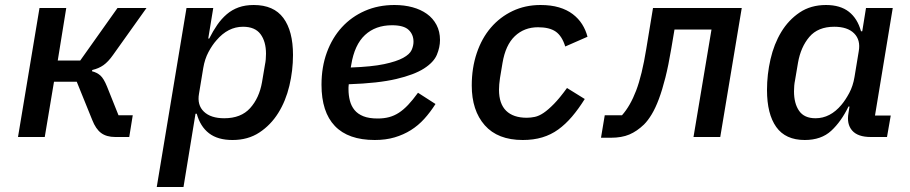

<svg xmlns="http://www.w3.org/2000/svg" viewBox="-20 -548 3640 768"><path d="M138 -516H245L211 -306H301L450 -516H566L432 -328Q413 -301 394 -287.5Q375 -274 349 -268L348 -263Q368 -258 381.5 -246Q395 -234 408 -202L454 -87H511L497 0H441Q406 0 384.5 -16Q363 -32 349 -68L287 -221H196L159 0H52Z M726 -516H833L813 -394H817Q832 -424 849 -448.5Q866 -473 887 -491Q908 -509 934.5 -518.5Q961 -528 995 -528Q1075 -528 1113.5 -476Q1152 -424 1152 -328Q1152 -266 1137.5 -205Q1123 -144 1093 -96Q1063 -48 1017.5 -18Q972 12 910 12Q851 12 816 -15Q781 -42 767 -93H762L714 200H607ZM877 -75Q944 -75 980.5 -115.5Q1017 -156 1028 -219L1040 -290Q1042 -299 1043 -310.5Q1044 -322 1044 -333Q1044 -382 1022 -411.5Q1000 -441 952 -441Q892 -441 846 -387Q829 -368 814 -340Q799 -312 793 -276L776 -173Q768 -128 795.5 -101.5Q823 -75 877 -75Z M1479 12Q1373 12 1319.5 -44Q1266 -100 1266 -209Q1266 -280 1287.5 -338.5Q1309 -397 1347.5 -439Q1386 -481 1439.5 -504.5Q1493 -528 1558 -528Q1597 -528 1630 -519Q1663 -510 1687.5 -492.5Q1712 -475 1726 -448.5Q1740 -422 1740 -388Q1740 -359 1727.5 -329Q1715 -299 1676 -274Q1637 -249 1565 -232Q1493 -215 1375 -211Q1374 -204 1374 -198.5Q1374 -193 1374 -191Q1374 -167 1379.5 -145.5Q1385 -124 1398 -108Q1411 -92 1433.5 -83Q1456 -74 1491 -74Q1516 -74 1536.5 -79.5Q1557 -85 1575.5 -97Q1594 -109 1612.5 -128.5Q1631 -148 1652 -177L1722 -132Q1701 -99 1677 -72.5Q1653 -46 1623.5 -27.5Q1594 -9 1558.5 1.5Q1523 12 1479 12ZM1548 -447Q1482 -447 1440 -408Q1398 -369 1385 -289L1383 -278Q1467 -281 1516.5 -291.5Q1566 -302 1592.5 -316.5Q1619 -331 1626.5 -348Q1634 -365 1634 -381Q1634 -410 1614.5 -428.5Q1595 -447 1548 -447Z M2071 12Q1971 12 1919 -47Q1867 -106 1867 -206Q1867 -276 1887 -335.5Q1907 -395 1943.5 -437.5Q1980 -480 2030.5 -504Q2081 -528 2142 -528Q2184 -528 2216 -518.5Q2248 -509 2271 -491.5Q2294 -474 2308.5 -451Q2323 -428 2330 -401L2241 -362Q2228 -404 2203 -421.5Q2178 -439 2132 -439Q2077 -439 2039.5 -403.5Q2002 -368 1990 -296L1980 -236Q1978 -222 1977 -211Q1976 -200 1976 -189Q1976 -133 2004.5 -105Q2033 -77 2087 -77Q2103 -77 2119.5 -80.5Q2136 -84 2154.5 -96.5Q2173 -109 2196 -132.5Q2219 -156 2248 -196L2319 -152Q2294 -112 2268 -81.5Q2242 -51 2213 -30Q2184 -9 2149 1.5Q2114 12 2071 12Z M2399 -87H2468Q2501 -124 2524.5 -185.5Q2548 -247 2565 -352L2592 -516H2947L2861 0H2754L2826 -430H2678L2665 -353Q2654 -287 2641.5 -237.5Q2629 -188 2615.5 -152Q2602 -116 2587 -91Q2572 -66 2556 -50Q2528 -23 2497.5 -10Q2467 3 2423 3H2384Z M3199 12Q3122 12 3085 -40Q3048 -92 3048 -188Q3048 -250 3062 -311Q3076 -372 3105 -420Q3134 -468 3178.5 -498Q3223 -528 3284 -528Q3341 -528 3375.5 -501Q3410 -474 3424 -423H3429L3444 -516H3551L3480 -86H3543L3528 0H3463Q3411 0 3388.5 -26Q3366 -52 3374 -96L3378 -122H3374Q3345 -62 3305 -25Q3265 12 3199 12ZM3242 -75Q3301 -75 3346 -129Q3362 -148 3377 -176Q3392 -204 3398 -240L3415 -343Q3423 -388 3396.5 -414.5Q3370 -441 3317 -441Q3252 -441 3217.5 -400.5Q3183 -360 3172 -297L3160 -226Q3158 -217 3157 -205.5Q3156 -194 3156 -183Q3156 -134 3176.5 -104.5Q3197 -75 3242 -75Z"/></svg>

Font: IBM Plex Mono Medium
Style: Italic
Weight: 500
Italic angle: -9°
Monospace: yes
Designer: Mike Abbink, Paul van der Laan, Pieter van Rosmalen
Foundry: Bold Monday
Version: Version 2.3